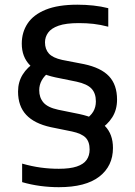

<svg xmlns="http://www.w3.org/2000/svg" viewBox="-20 -768 562 798"><path d="M224.5 10Q186 10 147 4.8Q108 -0.5 72 -11V-88Q112.5 -76.5 149.5 -71.5Q186.5 -66.5 224.5 -66.5Q271 -66.5 299.2 -76Q327.5 -85.5 340 -103.5Q352.5 -121.5 352.5 -146.5Q352.5 -179 335.8 -196Q319 -213 279.5 -221.5L191 -239.5Q122.5 -254.5 88.8 -290.8Q55 -327 55 -387.5Q55 -427 74.2 -458Q93.5 -489 127.5 -510L185.5 -469.5Q164 -453 153.5 -434Q143 -415 143 -393Q143 -362.5 160.5 -342Q178 -321.5 221.5 -312L310 -294Q382.5 -278.5 416 -244.5Q449.5 -210.5 449.5 -153Q449.5 -78 392.8 -34Q336 10 224.5 10ZM392.5 -228 332 -269.5Q356.5 -285.5 367.5 -304Q378.5 -322.5 378.5 -346.5Q378.5 -380.5 360.2 -399.8Q342 -419 298.5 -428.5L210 -446.5Q138.5 -462 104.5 -496.8Q70.5 -531.5 70.5 -586.5Q70.5 -634 94.8 -670.5Q119 -707 170.2 -727.8Q221.5 -748.5 301.5 -748.5Q335.5 -748.5 368 -745Q400.5 -741.5 430 -734V-657Q397.5 -665.5 368.5 -668.8Q339.5 -672 308 -672Q254 -672 223.5 -661.2Q193 -650.5 180 -632.2Q167 -614 167 -592Q167 -563.5 183.2 -545.5Q199.5 -527.5 238.5 -519L329 -501.5Q400 -486.5 433.2 -451Q466.5 -415.5 466.5 -354Q466.5 -312 446.8 -280.8Q427 -249.5 392.5 -228Z"/></svg>

Font: Encode Sans Condensed Thin Medium
Style: Regular
Weight: 500
Version: Version 3.002